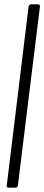

<svg xmlns="http://www.w3.org/2000/svg" viewBox="-20 -780 203 880"><path d="M11 70 111 -750Q112 -754 115 -757Q118 -760 122 -760H154Q159 -760 161.5 -757Q164 -754 163 -750L62 70Q60 80 51 80H19Q9 80 11 70Z"/></svg>

Font: Barlow Condensed Light
Style: Italic
Weight: 300
Width: 3
Italic angle: -7°
Designer: Jeremy Tribby
Foundry: Tribby Type
Version: Version 1.408